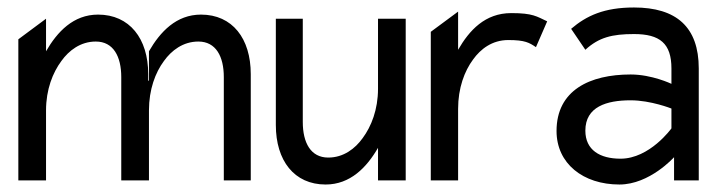

<svg xmlns="http://www.w3.org/2000/svg" viewBox="-20 -482 1924 513"><path d="M29 0H103V-187C103 -243 121 -288 144 -319C164 -347 195 -371 236 -371C283 -371 304 -331 304 -276V0H376H378V-187C378 -243 395 -288 418 -319C438 -347 469 -371 510 -371C557 -371 578 -331 578 -276V0H650V-284C650 -379 601 -443 517 -443C451 -443 408 -397 378 -345V-267L376 -266V-284C376 -379 326 -443 242 -443C176 -443 133 -397 103 -345V-432L29 -377Z M717 -148C717 -53 766 11 850 11C916 11 960 -35 990 -87V0H1064V-432H990V-245C990 -189 972 -144 949 -113C929 -85 898 -61 857 -61C810 -61 789 -101 789 -156V-432H717Z M1131 0H1204V-191C1204 -247 1221 -292 1244 -323C1264 -351 1295 -375 1338 -375C1383 -375 1394 -368 1412 -356L1442 -425C1414 -438 1404 -447 1346 -447C1276 -447 1234 -401 1204 -349V-451L1131 -397Z M1467 -132C1467 -45 1538 11 1635 11C1716 11 1781 -62 1781 -62V0H1847V-299C1847 -410 1787 -462 1674 -462C1594 -462 1547 -440 1506 -405L1544 -349C1580 -382 1615 -391 1674 -391C1743 -391 1774 -366 1774 -299V-258C1774 -258 1722 -283 1665 -283C1556 -283 1467 -241 1467 -132ZM1544 -133C1544 -197 1601 -214 1665 -214C1719 -214 1774 -192 1774 -192V-139C1774 -139 1716 -58 1638 -58C1583 -58 1544 -81 1544 -133Z"/></svg>

Font: Charger Sport
Style: Nrw
Weight: 400
Designer: Jasper
Foundry: Cannot Into Space Fonts
Version: Version 1.1